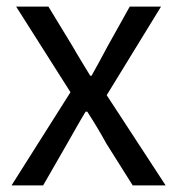

<svg xmlns="http://www.w3.org/2000/svg" viewBox="-20 -563 538 583"><path d="M15 0H111L184 -127C203 -160 221 -193 240 -224H245C265 -193 285 -160 303 -127L383 0H483L304 -274L469 -543H374L307 -423C291 -393 275 -363 258 -333H254C236 -363 217 -393 200 -423L127 -543H29L194 -283Z"/></svg>

Font: Noto Sans CJK JP Regular
Style: Regular
Weight: 400
Designer: Ryoko NISHIZUKA (kana & ideographs); Paul D. Hunt (Latin, Greek & Cyrillic); Wenlong ZHANG (bopomofo); Sandoll Communica
Foundry: Adobe Systems Incorporated
Version: Version 1.001;PS 1.001;hotconv 1.0.78;makeotf.lib2.5.61930